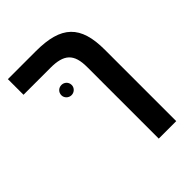

<svg xmlns="http://www.w3.org/2000/svg" viewBox="-225 -722 1025 1025"><g transform="rotate(-45 288.0 -209.0)"><path d="M496 188V-351C496 -534 422 -606 230 -606H19V-488H222C324 -488 364 -453 364 -352V188ZM160 -343C160 -322 178 -305 199 -305C220 -305 238 -322 238 -343C238 -366 220 -382 199 -382C178 -382 160 -366 160 -343Z"/></g></svg>

Font: Noto Sans Hebrew Droid
Style: Bold
Weight: 700
Designer: Monotype Design Team
Foundry: Monotype Imaging Inc.
Version: Version 1.100